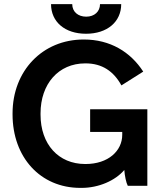

<svg xmlns="http://www.w3.org/2000/svg" viewBox="-20 -903 792 933"><path d="M228 -883C228 -797 295 -739 398 -739C501 -739 569 -797 569 -883H466C466 -847 439 -822 399 -822C359 -822 331 -846 331 -883ZM370 10H377C459 10 540 -25 584 -77C586 -49 593 -15 601 0H696V-372H418V-262H574V-248C574 -170 506 -106 396 -106H394C264 -106 177 -202 177 -346V-352C177 -495 264 -595 394 -595H396C476 -595 532 -557 570 -488L676 -555C614 -651 515 -711 388 -711H386C187 -711 41 -559 41 -352V-347C41 -139 176 10 370 10Z"/></svg>

Font: Fixel Display SemiBold
Style: Regular
Weight: 600
Designer: AlfaBravo + MacPaw
Foundry: Kyrylo Tkachov, Marchela Mozhyna, Serhii Makarenko, Maria Weinstein, Zakhar Kryvoshyya
Version: Version 1.211